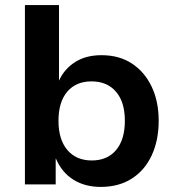

<svg xmlns="http://www.w3.org/2000/svg" viewBox="-20 -725 695 755"><path d="M376 10Q314 10 268.5 -18.5Q223 -47 200 -101H199V0H78V-705H212V-408Q233 -454 275.5 -481Q318 -508 379 -508Q449 -508 499 -475Q549 -442 576.5 -384Q604 -326 604 -250Q604 -173 576.5 -114Q549 -55 498 -22.5Q447 10 376 10ZM341 -94Q402 -94 436.5 -135Q471 -176 471 -250Q471 -324 436 -364.5Q401 -405 340 -405Q279 -405 244.5 -364.5Q210 -324 210 -250Q210 -176 245 -135Q280 -94 341 -94Z"/></svg>

Font: Nunito Sans 8pt
Style: Bold
Weight: 700
Version: Version 3.101;gftools[0.9.27]